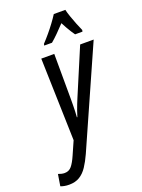

<svg xmlns="http://www.w3.org/2000/svg" viewBox="-274 -846 862 1167"><g transform="rotate(-20 157.0 -262.5)"><path d="M-36.1 240.7Q-53.7 240.7 -67.1 238Q-80.6 235.4 -91.3 231L-79.1 155.8Q-68.8 159.7 -58.8 162.1Q-48.8 164.6 -38.1 164.6Q-9.8 164.6 7.6 143.3Q24.9 122.1 42 83L80.6 -4.4L65.4 -537.6H149.4L150.4 -243.2Q150.4 -225.1 150.1 -205.8Q149.9 -186.5 149.2 -167Q148.4 -147.5 147 -128.4H149.9Q155.8 -147.9 162.6 -167.2Q169.4 -186.5 176.3 -203.9Q183.1 -221.2 188.5 -233.9L316.9 -537.6H404.3L121.6 99.6Q102.1 142.6 81.1 174.3Q60.1 206.1 32 223.4Q3.9 240.7 -36.1 240.7ZM109.4 -606 111.3 -616.2Q133.8 -640.1 155 -665.5Q176.3 -690.9 195.3 -716.6Q214.4 -742.2 229.5 -766.1H304.2Q308.1 -748 317.9 -719.5Q327.6 -690.9 339.1 -662.6Q350.6 -634.3 358.9 -616.2L356.9 -606H309.1Q300.3 -618.2 291 -632.8Q281.7 -647.5 272.5 -663.8Q263.2 -680.2 253.9 -698.2Q228 -670.4 204.3 -647Q180.7 -623.5 159.7 -606Z"/></g></svg>

Font: Open Sans Condensed Medium
Style: Italic
Weight: 500
Width: 3
Italic angle: -12°
Designer: Monotype Design Team
Foundry: Monotype Imaging Inc.
Version: Version 3.000